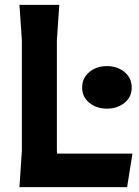

<svg xmlns="http://www.w3.org/2000/svg" viewBox="-20 -770 570 790"><path d="M525 -138 503 0H60L70 -150V-605L60 -750H224L214 -605V-150L215 -138ZM318 -410Q318 -449 347.5 -473.5Q377 -498 420 -498Q463 -498 492.5 -473.5Q522 -449 522 -410Q522 -371 492.5 -347Q463 -323 420 -323Q377 -323 347.5 -347Q318 -371 318 -410Z"/></svg>

Font: Farro
Style: Bold
Weight: 700
Designer: Aceler Chua
Foundry: Grayscale Limited
Version: Version 1.101